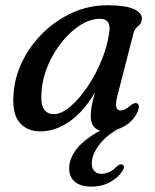

<svg xmlns="http://www.w3.org/2000/svg" viewBox="-20 -489 588 730"><path d="M427 -127.5Q419 -96.5 422 -82.8Q425 -69 439 -69Q448 -69 456.5 -73.8Q465 -78.5 476 -88Q492 -100.5 501 -96Q514.5 -88.5 502 -61.5Q479 -14.5 424.5 3.5Q378 31.5 353.5 66.5Q329 101.5 329 132Q329 152 339.5 162Q350 172 365.5 172Q379.5 172 395 165.2Q410.5 158.5 422.5 145Q434.5 134 443.5 136Q448.5 137 450.8 143.2Q453 149.5 446 160Q433 183 401.2 201.8Q369.5 220.5 328.5 220.5Q286 220.5 264.5 202Q243 183.5 243 151Q243 113.5 272.2 76.5Q301.5 39.5 361 7.5Q325 -2 325 -48.5Q325 -64 328.2 -83.2Q331.5 -102.5 341 -137Q298 -64.5 244.2 -27Q190.5 10.5 133.5 10.5Q82.5 10.5 54 -23.5Q25.5 -57.5 31.5 -131.5Q35.5 -195.5 65 -255.8Q94.5 -316 143.5 -364Q192.5 -412 255 -440.5Q317.5 -469 388.5 -469Q457.5 -469 489.2 -454.5Q521 -440 519.5 -416.5Q517.5 -398 504.8 -389Q492 -380 487.5 -362.5ZM138 -141Q134 -93 147 -74Q160 -55 184 -55Q213.5 -55 247.8 -84.2Q282 -113.5 313.8 -160.8Q345.5 -208 367.8 -263.5Q390 -319 396 -371.5Q401 -417.5 361 -417.5Q323.5 -417.5 285.8 -393.8Q248 -370 215.8 -330Q183.5 -290 162.5 -241Q141.5 -192 138 -141Z"/></svg>

Font: Fraunces 9pt S050
Style: Italic
Weight: 400
Italic angle: -16°
Version: Version 1.000; ttfautohint (v1.8.3)